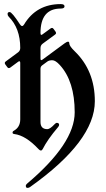

<svg xmlns="http://www.w3.org/2000/svg" viewBox="-20 -727 518 940"><path d="M8.3 -426.3 68.4 -470.7Q79.1 -478.5 79.1 -492.2Q79.1 -588.9 22.5 -645.5Q17.1 -650.9 17.1 -658.7Q17.1 -668 27.3 -668Q38.6 -668 77.6 -607.9Q83 -599.6 88.1 -599.6Q93.3 -599.6 97.7 -606.9Q157.7 -707 277.3 -707Q295.9 -707 295.9 -696Q295.9 -685.1 277.3 -685.1Q178.2 -685.1 178.2 -564.9Q178.2 -556.2 182.6 -556.2Q184.6 -556.2 188.5 -559.1L227.1 -587.4Q231 -590.3 234.9 -590.3Q238.8 -590.3 242.2 -585.4L251.5 -572.8Q254.4 -568.8 254.4 -564.9Q254.4 -561 249.5 -557.6L189 -513.2Q178.2 -505.4 178.2 -491.2V-440.9Q178.2 -432.6 181.6 -432.6Q184.6 -432.6 188 -435.1L295.9 -514.6Q307.1 -522.9 313.2 -522.9Q319.3 -522.9 319.3 -514.2Q319.3 -501.5 346.2 -475.6Q444.3 -380.4 444.3 -231.4Q444.3 -36.6 127.4 188.5Q122.1 192.9 114.3 192.9Q106.4 192.9 106.4 182.6Q106.4 177.2 112.8 171.9Q345.7 -24.9 345.7 -177Q345.7 -329.1 272.9 -408.7Q251.5 -432.1 236.1 -432.1Q220.7 -432.1 211.9 -425.8L186 -406.7Q178.2 -400.9 178.2 -390.1V-129.9Q178.2 -94.7 211.9 -94.7Q224.6 -94.7 247.1 -118.7Q253.4 -125.5 258.3 -125.5Q269.5 -125.5 269.5 -115.2Q269.5 -110.8 263.7 -104Q212.9 -44.4 189 2.9Q185.5 9.8 180.2 9.8Q174.8 9.8 168.5 2.9Q106 -64 49.8 -70.8Q41.5 -71.8 41.5 -77.6Q41.5 -83.5 46.9 -86.4Q79.1 -104 79.1 -142.6V-418.5Q79.1 -427.2 74.7 -427.2Q72.3 -427.2 68.4 -424.3L30.8 -396.5Q26.9 -393.6 22.9 -393.6Q19 -393.6 15.6 -398.4L6.3 -411.1Q3.4 -415 3.4 -418.9Q3.4 -422.9 8.3 -426.3Z"/></svg>

Font: UnifrakturMaguntia
Style: Book
Weight: 400
Designer: j. 'mach' wust, Gerrit Ansmann, Georg Duffner, based on a font by Peter Wiegel, original typeface by Carl Albert Fahrenw
Version: Version 2017-03-19